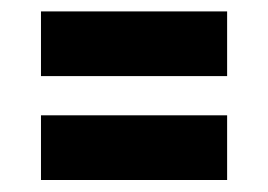

<svg xmlns="http://www.w3.org/2000/svg" viewBox="-20 -455 458 328"><path d="M50 -325V-435.5H368V-325ZM50 -147.5V-258H368V-147.5Z"/></svg>

Font: Stick No Bills ExtraLight
Style: Regular
Weight: 200
Designer: Kosala Senevirathne, Siva Puranthara, Lasantha Premarathna, Tharique Azeez
Foundry: mooniak
Version: Version 2.000